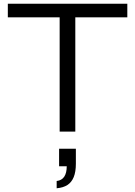

<svg xmlns="http://www.w3.org/2000/svg" viewBox="-20 -706 726 1030"><path d="M300 0V-613H22V-686H663V-613H384V0ZM284 304V265Q311 262 324.5 242Q338 222 338 186H297V92H387V172Q387 216 375.5 244Q364 272 341.5 286.5Q319 301 284 304Z"/></svg>

Font: Archivo SemiExpanded Light
Style: Regular
Weight: 300
Width: 6
Designer: Hector Gatti
Foundry: Omnibus-Type
Version: Version 2.001